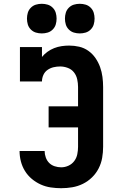

<svg xmlns="http://www.w3.org/2000/svg" viewBox="-20 -983 640 1011"><path d="M302 8Q275 8 247.5 4Q220 0 194.5 -11.5Q169 -23 147.5 -41Q126 -59 111.5 -82.5Q97 -106 90 -133Q83 -160 83 -188Q83 -188 83 -188Q83 -188 83 -188H215Q215 -188 215 -188Q215 -188 215 -188Q215 -171 221 -154Q227 -137 239 -125Q251 -113 268 -107.5Q285 -102 302 -102Q322 -102 340.5 -110.5Q359 -119 371 -135Q383 -151 387 -171Q391 -191 391 -210V-312H236V-423H391V-525Q391 -545 386.5 -565.5Q382 -586 369.5 -602Q357 -618 337 -625.5Q317 -633 297 -633Q279 -633 262 -629Q245 -625 230.5 -615Q216 -605 208.5 -588.5Q201 -572 201 -554H85V-735H201V-683Q213 -698 229.5 -710Q246 -722 265 -729.5Q284 -737 304 -740Q324 -743 344 -743Q371 -743 397 -737Q423 -731 445 -715.5Q467 -700 482.5 -677.5Q498 -655 507 -630Q516 -605 519.5 -578Q523 -551 523 -525V-210Q523 -181 518 -152Q513 -123 499.5 -96.5Q486 -70 464.5 -49Q443 -28 416.5 -15Q390 -2 361 3Q332 8 302 8ZM400 -807Q384 -807 369 -811.5Q354 -816 342.5 -827.5Q331 -839 326.5 -854Q322 -869 322 -885Q322 -901 326.5 -916Q331 -931 342.5 -942.5Q354 -954 369 -958.5Q384 -963 400 -963Q416 -963 431 -958.5Q446 -954 457.5 -942.5Q469 -931 473.5 -916Q478 -901 478 -885Q478 -869 473.5 -854Q469 -839 457.5 -827.5Q446 -816 431 -811.5Q416 -807 400 -807ZM200 -807Q184 -807 169 -811.5Q154 -816 142.5 -827.5Q131 -839 126.5 -854Q122 -869 122 -885Q122 -901 126.5 -916Q131 -931 142.5 -942.5Q154 -954 169 -958.5Q184 -963 200 -963Q216 -963 231 -958.5Q246 -954 257.5 -942.5Q269 -931 273.5 -916Q278 -901 278 -885Q278 -869 273.5 -854Q269 -839 257.5 -827.5Q246 -816 231 -811.5Q216 -807 200 -807Z"/></svg>

Font: Iosevka Slab XBdEx
Style: Regular
Weight: 800
Width: 7
Monospace: yes
Designer: Belleve Invis
Foundry: Belleve Invis
Version: Version 11.1.0; ttfautohint (v1.8.3)